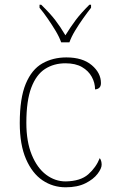

<svg xmlns="http://www.w3.org/2000/svg" viewBox="-20 -786 488 816"><path d="M259 10Q205 10 161 -19.5Q117 -49 90.5 -110Q64 -171 64 -263Q64 -369 89.5 -430Q115 -491 160 -516.5Q205 -542 262 -542Q331 -542 370 -509Q409 -476 409 -433Q409 -408 384 -406Q384 -434 370 -459.5Q356 -485 328.5 -501Q301 -517 258 -517Q209 -517 171.5 -493Q134 -469 113 -413.5Q92 -358 92 -264Q92 -184 115 -128Q138 -72 176 -43.5Q214 -15 259 -15Q322 -16 355 -45Q388 -74 404 -114Q412 -103 412 -86Q412 -70 394.5 -47Q377 -24 343 -7Q309 10 259 10ZM240 -606Q232 -629 216 -655.5Q200 -682 182 -708Q164 -734 148 -753V-766H155Q193 -729 214.5 -701Q236 -673 258 -636Q281 -673 302 -701Q323 -729 360 -766H367V-753Q352 -734 333.5 -708Q315 -682 299 -655.5Q283 -629 275 -606Z"/></svg>

Font: Noto Serif Tamil Thin
Style: Regular
Weight: 100
Designer: Indian Type Foundry, Tom Grace, and the Monotype Design Team
Foundry: Monotype Imaging Inc.
Version: Version 2.004; ttfautohint (v1.8.4.7-5d5b)